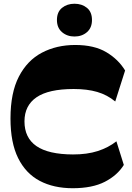

<svg xmlns="http://www.w3.org/2000/svg" viewBox="-20 -982 697 1016"><path d="M365 14Q264 14 190.3 -24.9Q116.5 -63.8 76 -145.3Q35.5 -226.8 35.5 -355Q35.5 -491 79.9 -576.7Q124.3 -662.5 201.8 -703.2Q279.3 -744 378 -744Q478.5 -744 542.5 -705.9Q606.5 -667.8 642 -609L589.8 -445Q547.5 -480 494.5 -495.5Q441.5 -511 369.8 -511Q237.3 -511 173.4 -467.3Q109.5 -423.5 109.5 -339.8Q109.5 -252.7 172.7 -209Q236 -165.2 366 -164.7Q440.8 -164.5 497.3 -182.7Q553.8 -201 596 -234.2L635.2 -109.2Q601.2 -54.3 534.9 -20.1Q468.5 14 365 14ZM374 -788.8Q335.3 -788.8 308.3 -811.8Q281.3 -834.8 281.3 -876.2Q281.3 -918.7 308.3 -940.5Q335.3 -962.2 374 -962.2Q413.5 -962.2 440.1 -940.5Q466.7 -918.7 466.7 -876.2Q466.7 -834.8 440.1 -811.8Q413.5 -788.8 374 -788.8Z"/></svg>

Font: Savate ExtraLight
Style: Regular
Weight: 200
Designer: Max Esnée
Foundry: Plomb Type
Version: Version 2.000